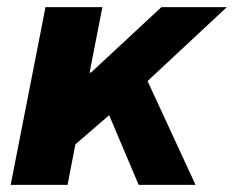

<svg xmlns="http://www.w3.org/2000/svg" viewBox="-20 -520 658 540"><path d="M10 0 108 -500H268L232 -316H236L434 -500H618L395 -292L530 0H370L287 -196L192 -114L170 0Z"/></svg>

Font: Source Code Pro Black
Style: Italic
Weight: 900
Italic angle: -11°
Monospace: yes
Designer: Paul D. Hunt, Teo Tuominen
Foundry: Adobe Systems Incorporated
Version: Version 1.050;PS 1.000;hotconv 16.6.51;makeotf.lib2.5.65220